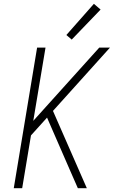

<svg xmlns="http://www.w3.org/2000/svg" viewBox="-20 -984 616 1004"><path d="M52 0H96L142 -276L226 -369L348 -89L387 0H434L257 -404L555 -735H499L154 -352L218 -735H174ZM355 -777 506 -934 471 -964 327 -801Z"/></svg>

Font: Iosevka Sparkle Extralight
Style: Italic
Weight: 200
Italic angle: -9°
Designer: Belleve Invis
Foundry: Belleve Invis
Version: Version 4.5.0; ttfautohint (v1.8.3)